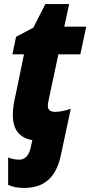

<svg xmlns="http://www.w3.org/2000/svg" viewBox="-20 -684 444 944"><path d="M99 240C215 240 260 168 279 80L328 -149C299 -139 270 -134 252 -134C230 -134 215 -142 215 -163C215 -171 217 -184 220 -196L267 -417H375L404 -553H296L320 -664H203L144 -548L59 -503L41 -417H98L55 -209C47 -175 43 -145 43 -120C43 -51 71 -7 139 5L133 32C127 66 113 101 74 101C59 101 37 98 20 90V225C42 234 60 240 99 240Z"/></svg>

Font: Noto Sans Condensed Black
Style: Italic
Weight: 900
Width: 3
Italic angle: -12°
Designer: Monotype Design Team
Foundry: Monotype Imaging Inc.
Version: Version 2.013